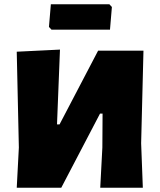

<svg xmlns="http://www.w3.org/2000/svg" viewBox="-20 -886 755 906"><path d="M69 -190 59 -642 263 -652 249 -299H261L443 -647H657L646 -210L654 0H453L463 -190L464 -350H452L269 0H59ZM508 -853 499 -746H223L211 -759L220 -866H496Z"/></svg>

Font: Luna Sans Black
Style: Regular
Weight: 900
Designer: Juan Pablo del Peral
Foundry: Huerta Tipografica
Version: Version 2.001; ttfautohint (v1.5)